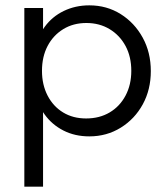

<svg xmlns="http://www.w3.org/2000/svg" viewBox="-20 -500 625 718"><path d="M314 10Q260 10 217 -12Q174 -34 146.5 -72.5Q119 -111 113 -162V-309Q119 -361 147 -399.5Q175 -438 218.5 -459Q262 -480 314 -480Q379 -480 431 -447.5Q483 -415 513.5 -359.5Q544 -304 544 -234Q544 -165 514 -110Q484 -55 431.5 -22.5Q379 10 314 10ZM302 -57Q352 -57 390 -79.5Q428 -102 449.5 -142.5Q471 -183 471 -235Q471 -288 449.5 -328Q428 -368 390 -391Q352 -414 303 -414Q254 -414 216.5 -391Q179 -368 158 -328Q137 -288 137 -235Q137 -183 158 -142.5Q179 -102 216 -79.5Q253 -57 302 -57ZM71 198V-470H141V-350L127 -236L141 -121V198Z"/></svg>

Font: Outfit-Light
Style: Regular
Weight: 300
Designer: Rodrigo Fuenzalida
Foundry: fragTYPE
Version: Version 1.000